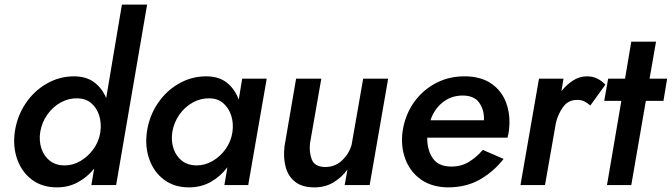

<svg xmlns="http://www.w3.org/2000/svg" viewBox="-20 -800 2904 830"><path d="M44 -230Q35 -165 55 -110Q75 -55 119 -22.5Q163 10 226 10Q276 10 316.5 -12Q357 -34 387 -71L375 0H482L616 -780H507L439 -376Q422 -418 387.5 -444Q353 -470 300 -470Q237 -470 182 -438.5Q127 -407 90.5 -352.5Q54 -298 44 -230ZM154 -230Q161 -271 184.5 -304.5Q208 -338 242.5 -357Q277 -376 316 -375Q351 -374 374.5 -354Q398 -334 408.5 -301.5Q419 -269 414 -231L413 -224Q406 -185 382.5 -153.5Q359 -122 327 -103.5Q295 -85 260 -85Q221 -85 195.5 -105Q170 -125 159 -158Q148 -191 154 -230Z M615 -230Q606 -165 626 -110Q646 -55 690 -22.5Q734 10 797 10Q849 10 891 -13.5Q933 -37 963 -77L950 0H1053L1133 -460H1027L1012 -369Q996 -414 961.5 -442Q927 -470 871 -470Q808 -470 753 -438.5Q698 -407 661.5 -352.5Q625 -298 615 -230ZM725 -230Q732 -271 755.5 -304.5Q779 -338 813.5 -357Q848 -376 887 -375Q922 -374 945.5 -353.5Q969 -333 979.5 -300.5Q990 -268 985 -230Q979 -189 955.5 -156Q932 -123 899 -104Q866 -85 831 -85Q792 -85 766.5 -105Q741 -125 730 -158Q719 -191 725 -230Z M1320 -180 1369 -460H1260L1210 -168Q1204 -118 1215 -77.5Q1226 -37 1256.5 -13.5Q1287 10 1339 10Q1386 10 1421.5 -11.5Q1457 -33 1482 -67L1470 0H1578L1658 -460H1550L1500 -174Q1489 -135 1458 -106Q1427 -77 1383 -78Q1340 -80 1328 -110Q1316 -140 1320 -180Z M1841 -280Q1856 -327 1893 -357Q1930 -387 1980 -387Q2030 -387 2052 -355.5Q2074 -324 2072 -280ZM1827 -205H2174Q2176 -213 2177.5 -220.5Q2179 -228 2180 -235Q2188 -301 2168.5 -354.5Q2149 -408 2103.5 -439Q2058 -470 1988 -470Q1925 -470 1873 -445Q1821 -420 1784.5 -377Q1748 -334 1731 -279Q1727 -267 1724.5 -255Q1722 -243 1720 -230Q1712 -165 1733 -110.5Q1754 -56 1800.5 -23.5Q1847 9 1916 10Q1996 10 2055.5 -24.5Q2115 -59 2157 -113L2067 -152Q2042 -122 2007.5 -100.5Q1973 -79 1928 -80Q1874 -81 1850 -117Q1826 -153 1827 -205Z M2532 -344 2597 -434Q2581 -451 2561.5 -460.5Q2542 -470 2517 -470Q2486 -470 2458 -452.5Q2430 -435 2407 -406L2416 -460H2310L2230 0H2336L2383 -268Q2392 -307 2414.5 -338Q2437 -369 2477 -368Q2494 -368 2506.5 -361.5Q2519 -355 2532 -344Z M2709 -620 2682 -460H2609L2592 -364H2666L2604 0H2709L2772 -364H2848L2864 -460H2788L2816 -620Z"/></svg>

Font: Jost* 500 Medium Italic
Style: Italic
Weight: 500
Italic angle: -10°
Version: Version 3.200; ttfautohint (v0.97) -l 8 -r 50 -G 200 -x 14 -